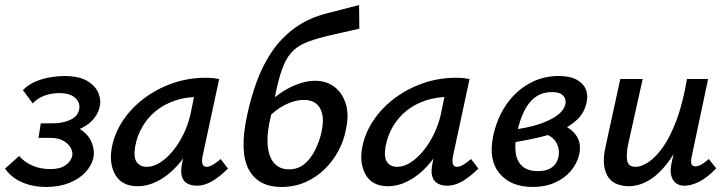

<svg xmlns="http://www.w3.org/2000/svg" viewBox="-32 -732 2889 763"><path d="M151 11Q99 11 56 -7.5Q13 -26 -12 -62L44 -112Q66 -87 97.5 -73.5Q129 -60 169 -60Q207 -60 228.5 -75.5Q250 -91 255 -112Q258 -129 248.5 -145.5Q239 -162 219 -173Q199 -184 169 -184H121L130 -242H178Q219 -242 249 -256.5Q279 -271 283 -300Q287 -325 266.5 -343.5Q246 -362 203 -362Q173 -362 145 -352Q117 -342 98 -321L59 -374Q81 -396 109.5 -408Q138 -420 168.5 -425Q199 -430 223 -430Q283 -430 316 -409.5Q349 -389 360 -360Q371 -331 363 -303Q355 -273 332 -250.5Q309 -228 274.5 -215.5Q240 -203 200 -203L204 -238Q259 -238 290.5 -216Q322 -194 333.5 -163Q345 -132 339 -104Q332 -74 307.5 -47.5Q283 -21 243 -5Q203 11 151 11Z M515 8Q452 8 426 -38Q400 -84 413 -149Q424 -204 457 -253.5Q490 -303 540.5 -341Q591 -379 653.5 -401Q716 -423 786 -423Q804 -423 816 -421.5Q828 -420 839 -418L773 -111Q765 -69 789 -69Q800 -69 814.5 -77.5Q829 -86 845 -100L874 -62Q838 -27 808.5 -10.5Q779 6 750 6Q728 6 712 -3Q696 -12 690.5 -32Q685 -52 692 -85L727 -243L775 -277Q760 -215 733 -162.5Q706 -110 670.5 -71.5Q635 -33 595 -12.5Q555 8 515 8ZM551 -69Q578 -69 605 -86.5Q632 -104 656 -133.5Q680 -163 698 -200.5Q716 -238 725 -278L746 -381L793 -344Q785 -346 776 -346.5Q767 -347 758 -347Q707 -347 664 -332.5Q621 -318 588.5 -292Q556 -266 534.5 -229.5Q513 -193 505 -149Q498 -105 512 -87Q526 -69 551 -69Z M1085 11Q1041 11 1008.5 -6Q976 -23 957 -57.5Q938 -92 936 -146Q934 -200 950 -274Q965 -344 988.5 -408.5Q1012 -473 1049 -527.5Q1086 -582 1141 -622Q1196 -662 1275 -681L1395 -712L1396 -618L1290 -594Q1233 -581 1195.5 -567.5Q1158 -554 1134.5 -532Q1111 -510 1095.5 -473.5Q1080 -437 1067.5 -380.5Q1055 -324 1038 -241Q1027 -184 1033 -143Q1039 -102 1060.5 -80.5Q1082 -59 1117 -59Q1152 -59 1178 -80.5Q1204 -102 1221 -137Q1238 -172 1246 -209Q1255 -251 1248.5 -279Q1242 -307 1223.5 -321Q1205 -335 1175 -335Q1140 -335 1100 -315Q1060 -295 1029 -259L1005 -292Q1027 -317 1052 -338.5Q1077 -360 1105 -376Q1133 -392 1162.5 -401.5Q1192 -411 1221 -411Q1264 -411 1296 -387.5Q1328 -364 1342 -320Q1356 -276 1342 -214Q1334 -172 1312.5 -132Q1291 -92 1258.5 -60Q1226 -28 1182.5 -8.5Q1139 11 1085 11Z M1510 8Q1447 8 1421 -38Q1395 -84 1408 -149Q1419 -204 1452 -253.5Q1485 -303 1535.5 -341Q1586 -379 1648.5 -401Q1711 -423 1781 -423Q1799 -423 1811 -421.5Q1823 -420 1834 -418L1768 -111Q1760 -69 1784 -69Q1795 -69 1809.5 -77.5Q1824 -86 1840 -100L1869 -62Q1833 -27 1803.5 -10.5Q1774 6 1745 6Q1723 6 1707 -3Q1691 -12 1685.5 -32Q1680 -52 1687 -85L1722 -243L1770 -277Q1755 -215 1728 -162.5Q1701 -110 1665.5 -71.5Q1630 -33 1590 -12.5Q1550 8 1510 8ZM1546 -69Q1573 -69 1600 -86.5Q1627 -104 1651 -133.5Q1675 -163 1693 -200.5Q1711 -238 1720 -278L1741 -381L1788 -344Q1780 -346 1771 -346.5Q1762 -347 1753 -347Q1702 -347 1659 -332.5Q1616 -318 1583.5 -292Q1551 -266 1529.5 -229.5Q1508 -193 1500 -149Q1493 -105 1507 -87Q1521 -69 1546 -69Z M2085 11Q1998 11 1953 -43Q1908 -97 1928 -192Q1943 -262 1979.5 -315.5Q2016 -369 2070 -399.5Q2124 -430 2188 -430Q2234 -430 2261 -414.5Q2288 -399 2297 -374.5Q2306 -350 2298 -320Q2289 -283 2262 -257Q2235 -231 2196 -214Q2157 -197 2110 -186Q2063 -175 2014 -167L2010 -217Q2095 -228 2150 -254.5Q2205 -281 2214 -315Q2217 -325 2214.5 -336.5Q2212 -348 2200 -357Q2188 -366 2162 -366Q2123 -366 2095.5 -346Q2068 -326 2050 -288.5Q2032 -251 2021 -198Q2013 -157 2017.5 -124Q2022 -91 2043.5 -71.5Q2065 -52 2106 -52Q2125 -52 2141.5 -57Q2158 -62 2170 -74.5Q2182 -87 2187 -107Q2192 -129 2185.5 -150Q2179 -171 2162 -185Q2145 -199 2118 -203L2182 -243Q2196 -239 2214 -230.5Q2232 -222 2247 -207Q2262 -192 2269 -170.5Q2276 -149 2270 -119Q2261 -81 2236 -52Q2211 -23 2172.5 -6Q2134 11 2085 11Z M2466 8Q2445 8 2424 1Q2403 -6 2388.5 -23.5Q2374 -41 2369 -72.5Q2364 -104 2375 -152L2433 -418H2522L2465 -162Q2456 -122 2460 -95.5Q2464 -69 2494 -69Q2517 -69 2545.5 -88Q2574 -107 2603 -148Q2632 -189 2657 -256Q2682 -323 2698 -418H2749Q2726 -303 2694 -221.5Q2662 -140 2624.5 -89.5Q2587 -39 2547 -15.5Q2507 8 2466 8ZM2687 6Q2668 6 2654.5 -4Q2641 -14 2635.5 -34Q2630 -54 2637 -85L2709 -418H2782L2717 -111Q2713 -92 2715.5 -81.5Q2718 -71 2732 -71Q2743 -71 2755 -78Q2767 -85 2785 -100L2814 -63Q2781 -28 2748.5 -11Q2716 6 2687 6Z"/></svg>

Font: Ysabeau Infant SemiBold
Style: Italic
Weight: 600
Italic angle: -12°
Designer: Christian Thalmann (Catharsis Fonts)
Version: Version 2.002; featfreeze: ss01,ss02,lnum